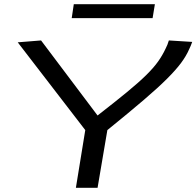

<svg xmlns="http://www.w3.org/2000/svg" viewBox="-20 -901 942 921"><path d="M344 0 389 -277 65 -698 177 -707 448 -347Q533 -413 589.5 -459.5Q646 -506 681.5 -541Q717 -576 738 -605.5Q759 -635 774 -667Q779 -677 783 -686.5Q787 -696 790 -707L902 -700Q895 -680 887 -664Q873 -632 848.5 -599Q824 -566 781.5 -523.5Q739 -481 669.5 -421.5Q600 -362 495 -277L448 0ZM324 -814 334 -881H723L712 -814Z"/></svg>

Font: Georama ExtraExtended
Style: Italic
Weight: 400
Width: 8
Italic angle: -9°
Designer: Jean-Baptiste Levee
Foundry: Production Type
Version: Version 1.000